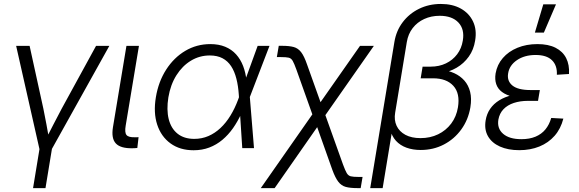

<svg xmlns="http://www.w3.org/2000/svg" viewBox="-20 -757 2958 981"><path d="M182.6 9.3 62.5 -522.5H131.3L201.7 -201.2Q210 -162.1 217 -122.8Q224.1 -83.5 231 -44.9H213.9Q233.9 -83.5 253.9 -122.8Q273.9 -162.1 294.9 -201.2L470.7 -522.5H538.6L242.2 9.3ZM148.9 204.1 183.1 -3.9H246.6L212.4 204.1Z M656.2 0.5Q595.7 1.5 571.8 -24.2Q547.9 -49.8 557.1 -106.9L626 -522.5H689.9L622.1 -114.7Q616.2 -79.6 626.5 -67.1Q636.7 -54.7 669.4 -55.7Q674.3 -55.7 679.2 -55.7Q684.1 -55.7 688 -56.2L681.6 -1Q676.3 -0.5 669.7 0Q663.1 0.5 656.2 0.5Z M969.2 10.7Q899.4 10.7 851.3 -24.2Q803.2 -59.1 783.2 -120.1Q763.2 -181.2 776.4 -260.3Q789.6 -339.8 828.9 -401.1Q868.2 -462.4 926.5 -497.1Q984.9 -531.7 1054.7 -531.7Q1097.7 -531.7 1130.6 -518.1Q1163.6 -504.4 1186.3 -479.2Q1209 -454.1 1222.2 -419.7Q1235.4 -385.3 1239.7 -343.3H1261.7L1256.3 -263.7L1277.8 0H1217.8L1200.2 -272Q1197.3 -317.9 1187.7 -355.2Q1178.2 -392.6 1160.9 -418.9Q1143.6 -445.3 1116.7 -459.5Q1089.8 -473.6 1051.8 -473.6Q999.5 -473.6 955.6 -447Q911.6 -420.4 881.3 -372.3Q851.1 -324.2 840.3 -259.8Q830.1 -196.3 842 -148.4Q854 -100.6 887.2 -74Q920.4 -47.4 972.7 -47.4Q1011.2 -47.4 1044.7 -61.8Q1078.1 -76.2 1106.4 -102.8Q1134.8 -129.4 1157.5 -166.5Q1180.2 -203.6 1196.8 -248.5L1296.4 -522.5H1356.9L1255.9 -259.8L1234.9 -177.7H1213.4Q1194.8 -136.7 1170.7 -102.3Q1146.5 -67.9 1116.2 -42.5Q1085.9 -17.1 1049.3 -3.2Q1012.7 10.7 969.2 10.7Z M1312.5 204.1 1599.6 -206.5H1628.9L1732.4 83Q1743.7 113.8 1751.5 127.2Q1759.3 140.6 1772.2 143.8Q1785.2 147 1811.5 147H1832.5L1822.8 204.1H1805.7Q1769.5 204.1 1746.8 198Q1724.1 191.9 1708.5 171.6Q1692.9 151.4 1677.7 109.9L1600.6 -107.4L1383.3 204.1ZM1589.4 -134.8 1494.6 -400.9Q1483.4 -432.1 1475.6 -445.8Q1467.8 -459.5 1454.8 -462.4Q1441.9 -465.3 1415 -465.3H1394.5L1404.3 -522.9H1421.9Q1458 -522.9 1480.5 -516.8Q1502.9 -510.7 1518.6 -490.5Q1534.2 -470.2 1548.8 -427.7L1617.7 -234.9L1819.3 -522.5H1890.1L1618.7 -134.8Z M1871.6 204.1 1995.1 -542.5Q2004.4 -599.6 2037.4 -643.3Q2070.3 -687 2120.8 -711.9Q2171.4 -736.8 2232.4 -736.8Q2292.5 -736.8 2335 -712.9Q2377.4 -689 2397.2 -646.7Q2417 -604.5 2407.7 -549.8Q2400.4 -502.9 2375.2 -467.8Q2350.1 -432.6 2313.2 -411.1Q2276.4 -389.6 2232.4 -382.3L2235.8 -400.4Q2271.5 -396.5 2301.5 -382.8Q2331.5 -369.1 2352.5 -345.5Q2373.5 -321.8 2382.1 -287.6Q2390.6 -253.4 2383.3 -208.5Q2372.6 -145 2336.9 -95.7Q2301.3 -46.4 2247.8 -18.6Q2194.3 9.3 2129.4 9.3Q2089.4 9.3 2056.9 -2.4Q2024.4 -14.2 2002.9 -37.8Q1981.4 -61.5 1973.6 -97.2L1986.3 -106.4L1935.1 204.1ZM2128.9 -51.3Q2178.2 -51.3 2218.5 -70.8Q2258.8 -90.3 2285.4 -125.7Q2312 -161.1 2319.8 -208.5Q2331.5 -279.8 2296.4 -318.4Q2261.2 -356.9 2192.9 -356.9H2129.4L2139.2 -416.5H2180.7Q2223.6 -416.5 2258.3 -433.1Q2293 -449.7 2315.7 -479.7Q2338.4 -509.8 2344.7 -549.8Q2354.5 -607.4 2322.3 -641.8Q2290 -676.3 2226.6 -676.3Q2183.1 -676.3 2147.5 -659.9Q2111.8 -643.6 2088.6 -613.5Q2065.4 -583.5 2058.6 -542.5L1999 -181.2Q1992.7 -144 2006.3 -114.5Q2020 -85 2051.3 -68.1Q2082.5 -51.3 2128.9 -51.3Z M2633.3 10.3Q2575.7 10.3 2534.2 -8.3Q2492.7 -26.9 2473.1 -61.3Q2453.6 -95.7 2461.4 -142.1Q2466.8 -175.3 2484.4 -200.9Q2502 -226.6 2530.8 -244.4Q2559.6 -262.2 2598.6 -271.5Q2637.7 -280.8 2686 -280.8H2735.4L2729 -241.7H2677.7Q2637.7 -241.7 2605.2 -231Q2572.8 -220.2 2552.5 -199Q2532.2 -177.7 2526.4 -146Q2519 -100.6 2550.8 -73.2Q2582.5 -45.9 2644 -45.9Q2685.5 -45.9 2716.3 -58.8Q2747.1 -71.8 2766.8 -95.9Q2786.6 -120.1 2796.4 -154.3L2858.4 -150.9Q2845.2 -99.1 2813.7 -63.2Q2782.2 -27.3 2736.1 -8.5Q2689.9 10.3 2633.3 10.3ZM2684.6 -253.9Q2636.2 -253.9 2601.3 -262.5Q2566.4 -271 2544.9 -287.1Q2523.4 -303.2 2515.4 -327.1Q2507.3 -351.1 2512.2 -381.8Q2520 -426.8 2549.1 -460.4Q2578.1 -494.1 2623.8 -512.9Q2669.4 -531.7 2726.1 -531.7Q2781.7 -531.7 2818.6 -512.9Q2855.5 -494.1 2872.8 -460Q2890.1 -425.8 2887.2 -378.9L2825.2 -375Q2827.6 -422.4 2800.3 -449.2Q2772.9 -476.1 2716.8 -476.1Q2660.2 -476.1 2621.3 -449.7Q2582.5 -423.3 2576.2 -381.8Q2569.8 -343.3 2598.1 -320.1Q2626.5 -296.9 2690.9 -296.9H2738.3L2731 -253.9ZM2712.9 -590.3 2755.9 -734.9H2820.8L2758.8 -590.3Z"/></svg>

Font: Inter 28pt Light
Style: Italic
Weight: 300
Italic angle: -9.3988°
Designer: Rasmus Andersson
Foundry: rsms
Version: Version 4.001;git-66647c0bb